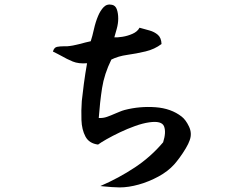

<svg xmlns="http://www.w3.org/2000/svg" viewBox="-20 -780 1040 838"><path d="M808 -168Q803 -153 790.5 -132Q778 -111 764 -92Q750 -73 740 -62Q713 -32 671.5 -9.5Q630 13 585.5 25.5Q541 38 502 38Q487 38 467 36.5Q447 35 432.5 33.5Q418 32 418 32Q499 -3 569 -49.5Q639 -96 692 -159Q706 -203 696 -228.5Q686 -254 631 -246Q603 -242 569.5 -230Q536 -218 503.5 -202.5Q471 -187 445.5 -172.5Q420 -158 408 -149Q369 -154 353 -184Q337 -214 335.5 -256Q334 -298 337 -339Q340 -369 346 -414Q352 -459 360 -504Q323 -501 297.5 -511.5Q272 -522 248 -536Q239 -541 230 -545.5Q221 -550 211 -555Q216 -573 229 -575.5Q242 -578 258 -578Q262 -578 265.5 -578Q269 -578 273 -578Q298 -580 327.5 -588Q357 -596 376 -600Q383 -621 390 -652.5Q397 -684 408 -710Q418 -734 432.5 -749Q447 -764 469 -759Q484 -756 490 -739Q496 -722 496 -699Q496 -677 489.5 -654Q483 -631 479 -617Q492 -616 514.5 -619.5Q537 -623 558.5 -632.5Q580 -642 589 -659Q611 -653 632.5 -647Q654 -641 669 -628Q684 -615 685 -588Q655 -565 615 -555.5Q575 -546 535.5 -540.5Q496 -535 466 -520Q435 -457 425.5 -395.5Q416 -334 411 -265Q430 -264 447 -270Q464 -276 482 -284Q492 -288 502.5 -292.5Q513 -297 524 -300Q590 -317 658.5 -312Q727 -307 773 -271Q791 -257 805 -227.5Q819 -198 808 -168Z"/></svg>

Font: Yuji Syuku
Style: Regular
Weight: 400
Designer: Kataoka Yuji
Foundry: Kinuta Font Factory
Version: Version 3.002